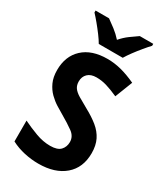

<svg xmlns="http://www.w3.org/2000/svg" viewBox="-230 -1024 963 1124"><g transform="rotate(30 252.0 -462.0)"><path d="M467 -199Q467 -101 402.5 -45.5Q338 10 226 10Q179 10 131 -0.5Q83 -11 41 -33V-174Q88 -151 137 -133Q186 -115 234 -115Q283 -115 303.5 -137Q324 -159 324 -192Q324 -230 289.5 -255Q255 -280 203 -310Q182 -322 155.5 -338.5Q129 -355 104.5 -379Q80 -403 64 -437.5Q48 -472 48 -520Q48 -614 107 -669Q166 -724 272 -724Q319 -724 365.5 -712Q412 -700 466 -675L420 -557Q373 -578 339 -588Q305 -598 270 -598Q232 -598 211.5 -578Q191 -558 191 -526Q191 -500 203.5 -482.5Q216 -465 242.5 -449Q269 -433 309 -411Q359 -384 394.5 -355Q430 -326 448.5 -288.5Q467 -251 467 -199ZM183 -774Q171 -795 150.5 -822.5Q130 -850 108 -876.5Q86 -903 69 -921V-934H160Q183 -918 211 -896.5Q239 -875 263 -848Q287 -876 315.5 -897Q344 -918 368 -934H459V-921Q442 -903 420 -876.5Q398 -850 378 -823Q358 -796 345 -774Z"/></g></svg>

Font: Noto Sans Sinhala SemiCondensed
Style: Bold
Weight: 700
Width: 4
Designer: Jelle Bosma - Monotype Design Team
Foundry: Monotype Imaging Inc.
Version: Version 2.006; ttfautohint (v1.8.4.7-5d5b)